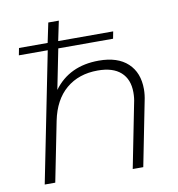

<svg xmlns="http://www.w3.org/2000/svg" viewBox="-78 -754 766 825"><g transform="rotate(-10 305.0 -341.5)"><path d="M542 -330Q542 -305 536 -278L481 0H435L490 -278Q495 -299 495 -324Q495 -381 460.5 -412Q426 -443 360 -443Q277 -443 222 -396.5Q167 -350 149 -261L97 0H51L164 -566H38L44 -597H169L187 -683H233L215 -597H455L449 -566H210L175 -391Q243 -484 372 -484Q454 -484 498 -443Q542 -402 542 -330Z"/></g></svg>

Font: Montserrat Ace
Style: Light Italic
Weight: 300
Italic angle: -11.3°
Designer: Julieta Ulanovsky
Foundry: Julieta Ulanovsky
Version: Version 1